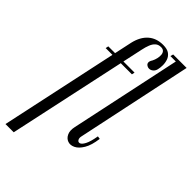

<svg xmlns="http://www.w3.org/2000/svg" viewBox="-319 -767 999 999"><g transform="rotate(45 181.0 -267.5)"><path d="M217 -74.6 350.8 -703.8H410.8L276.2 -67.2Q272 -50.9 278 -40.8Q284 -30.8 294.9 -33.9Q305.9 -37 317.1 -58.4Q328.4 -79.8 336.2 -125.6L352.2 -123.2Q345.5 -70.5 327.6 -40.7Q309.8 -10.9 288.2 -0.6Q266.6 9.8 247.9 3.2Q229.2 -3.4 219.8 -23.6Q210.2 -43.9 217 -74.6ZM307.4 -687.8 311.8 -703.8H361L356.8 -687.8ZM114.1 -592.6Q126.5 -646 158.6 -674.2Q190.6 -702.5 239.8 -702.5Q270.6 -702.5 286.4 -690.6Q302.1 -678.8 307.9 -661.1Q313.8 -643.4 313.5 -625.2Q313.2 -607 309.9 -594Q307.2 -581.1 298.6 -572.9Q290 -564.6 279.4 -563.1Q268.9 -561.6 260 -567.2Q250.9 -572.1 249.6 -582Q248.4 -591.9 257.8 -606Q264.1 -618.6 267.2 -632.4Q270.4 -646.2 269.4 -658.7Q268.4 -671.1 261.4 -678.8Q254.5 -686.5 239.9 -686.5Q221.5 -686.5 209.6 -676Q197.6 -665.5 190.4 -647.1Q183.1 -628.8 178 -604.2L11.4 169.1H-49.2ZM141.6 -479 144.9 -495H236.4L233.1 -479ZM40 -479 43.2 -495H103.6L100.2 -479Z"/></g></svg>

Font: Emberly Black
Style: Italic
Weight: 900
Italic angle: -12°
Designer: Rajesh Rajput
Foundry: Rajesh Rajput
Version: Version 1.000